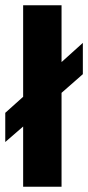

<svg xmlns="http://www.w3.org/2000/svg" viewBox="-38 -710 335 730"><path d="M277 -547 196 -474V-690H50V-342L-18 -281V-170L50 -229V0H196V-357L277 -428Z"/></svg>

Font: Decalotype
Style: Bold
Weight: 700
Designer: Alfredo Marco Pradil
Foundry: Alfredo Marco Pradil
Version: Version 1.0